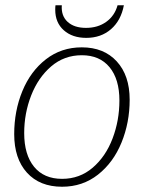

<svg xmlns="http://www.w3.org/2000/svg" viewBox="-20 -700 547 730"><path d="M34 -190Q34 -278 65 -353.5Q96 -429 154.5 -474.5Q213 -520 291 -520Q375 -520 424 -466.5Q473 -413 473 -321Q473 -234 442 -158Q411 -82 352.5 -36Q294 10 216 10Q131 10 82.5 -43.5Q34 -97 34 -190ZM434 -318Q434 -399 396.5 -444.5Q359 -490 291 -490Q224 -490 174.5 -447.5Q125 -405 98.5 -337Q72 -269 72 -194Q72 -112 109.5 -66Q147 -20 216 -20Q283 -20 332.5 -62.5Q382 -105 408 -173.5Q434 -242 434 -318ZM190 -663Q190 -674 191 -680H215Q212 -640 237 -617Q262 -594 307 -594Q352 -594 384 -617Q416 -640 427 -680H451Q440 -622 402 -589Q364 -556 308 -556Q255 -556 222.5 -585Q190 -614 190 -663Z"/></svg>

Font: Thasadith
Style: Italic
Weight: 400
Italic angle: -9°
Designer: Cadson Demak Co.,Ltd.
Foundry: Cadson Demak Co.,Ltd.
Version: Version 1.000; ttfautohint (v1.6)